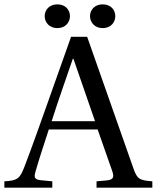

<svg xmlns="http://www.w3.org/2000/svg" viewBox="-49 -861 719 881"><path d="M156 -787C156 -759 177 -732 214 -732C252 -732 272 -759 272 -787C272 -815 252 -841 214 -841C177 -841 156 -815 156 -787ZM364 -787C364 -759 385 -732 422 -732C460 -732 480 -759 480 -787C480 -815 460 -841 422 -841C385 -841 364 -815 364 -787ZM-29 0H191V-29L139 -34C109 -37 106 -47 114 -74C131 -134 152 -196 175 -267H399L466 -76C476 -47 471 -36 439 -33L394 -29V0H650V-29C592 -34 581 -37 563 -89L351 -692H277L172 -396C141 -309 99 -189 64 -98C43 -44 34 -32 -29 -29ZM188 -305C220 -405 255 -503 285 -591H288L387 -305Z"/></svg>

Font: Lingua Franca
Style: Regular
Weight: 400
Version: Version 1.19